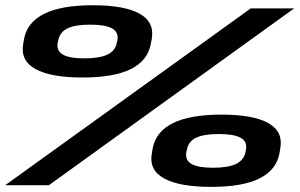

<svg xmlns="http://www.w3.org/2000/svg" viewBox="-22 -706 1142 732"><path d="M783 6.5Q662 6.5 603.5 -25.8Q545 -58 557 -122L560 -140Q572 -204 637 -236.5Q702 -269 823 -269Q943 -269 1000.8 -236.8Q1058.5 -204.5 1046.5 -140L1043.5 -122Q1032 -58 967.5 -25.8Q903 6.5 783 6.5ZM292.5 -410.5Q171.5 -410.5 113.2 -442.8Q55 -475 66.5 -539L69.5 -557Q81.5 -621 146.5 -653.5Q211.5 -686 332.5 -686Q452.5 -686 510.2 -653.8Q568 -621.5 556.5 -557L553 -539Q541.5 -475 477 -442.8Q412.5 -410.5 292.5 -410.5ZM-2 0 934 -674H1099.5L164.5 0ZM299.5 -483.5Q357.5 -483.5 387.8 -498Q418 -512.5 423.5 -543.5L425.5 -552Q431 -583.5 405.2 -597.8Q379.5 -612 322 -612Q264.5 -612 235.2 -597.8Q206 -583.5 200 -552L198 -543.5Q192.5 -512.5 217.5 -498Q242.5 -483.5 299.5 -483.5ZM790 -66.5Q847.5 -66.5 877.8 -81Q908 -95.5 914 -126.5L915.5 -135Q921.5 -166.5 895.5 -180.8Q869.5 -195 812.5 -195Q754.5 -195 725.2 -180.8Q696 -166.5 690.5 -135L688.5 -126.5Q683 -95.5 707.8 -81Q732.5 -66.5 790 -66.5Z"/></svg>

Font: Anybody UltraExpanded Regular
Style: Bold Italic
Weight: 700
Width: 9
Italic angle: -10°
Designer: Tyler Finck
Foundry: Etcetera Type Company
Version: Version 1.010; ttfautohint (v1.8.3) -l 8 -r 50 -G 200 -x 14 